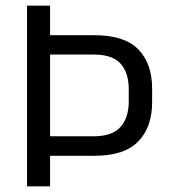

<svg xmlns="http://www.w3.org/2000/svg" viewBox="-20 -659 600 679"><path d="M313 -108H129.6V-177H310.8Q376.5 -177 405.9 -209.7Q435.3 -242.5 435.3 -300V-343.6Q435.3 -402.1 406.2 -434.1Q377.1 -466.1 311.9 -466.1H129V-534.5H313.7Q420.3 -534.5 469.1 -484.4Q518 -434.2 518 -345.8V-297.8Q518 -209.2 468.8 -158.6Q419.7 -108 313 -108ZM157.1 0H75.6V-639H157.1V-517.7V-486.4V-151.7V-129.7Z"/></svg>

Font: Anek Malayalam Medium
Style: Regular
Weight: 500
Designer: Maithili Shingre (Malayalam) & Yesha Goshar (Latin)
Foundry: Ek Type
Version: Version 1.003